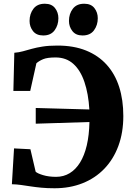

<svg xmlns="http://www.w3.org/2000/svg" viewBox="-20 -995 708 1026"><path d="M271.5 11Q232.5 11 201.2 8Q170 5 143.8 1Q117.5 -3 93 -6.5Q68.5 -10 43.5 -10.5L55 -202L142.5 -197.5L170.5 -77.5Q179.5 -68.5 210 -59.2Q240.5 -50 279.5 -50Q320 -50 352.2 -69.5Q384.5 -89 407.8 -126.5Q431 -164 443.8 -218.5Q456.5 -273 458 -343L171 -334V-418L457.5 -410Q452.5 -494 431.2 -556.8Q410 -619.5 371.8 -653.8Q333.5 -688 277 -688Q233 -688 210.8 -678.8Q188.5 -669.5 174.5 -657L141.5 -509H51.5L56.5 -713Q81 -715 102.8 -721Q124.5 -727 149.5 -734Q174.5 -741 207.5 -746.2Q240.5 -751.5 287 -751.5Q374 -751.5 439.8 -725Q505.5 -698.5 550 -649.2Q594.5 -600 616.8 -530.5Q639 -461 639 -375Q639 -286.5 612.5 -215Q586 -143.5 537.2 -93Q488.5 -42.5 421 -15.8Q353.5 11 271.5 11ZM210.5 -805.5Q174.5 -805.5 156.2 -829Q138 -852.5 138 -883Q138 -921 158.5 -948Q179 -975 219 -975H220Q256 -975 274 -951.8Q292 -928.5 292 -897.5Q292 -860.5 271.8 -833Q251.5 -805.5 211.5 -805.5ZM420.5 -805.5Q385 -805.5 366.8 -829Q348.5 -852.5 348.5 -883Q348.5 -921 369 -948Q389.5 -975 429.5 -975H430.5Q466.5 -975 484.5 -951.8Q502.5 -928.5 502.5 -897.5Q502.5 -860.5 482.2 -833Q462 -805.5 421.5 -805.5Z"/></svg>

Font: Merriweather 36pt ExtraBold
Style: Regular
Weight: 800
Designer: Eben Sorkin
Foundry: Eben Sorkin
Version: Version 2.100